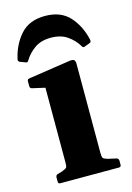

<svg xmlns="http://www.w3.org/2000/svg" viewBox="-113 -785 579 843"><g transform="rotate(-15 177.0 -363.5)"><path d="M178 -727Q250 -727 289.5 -683Q329 -639 343 -575Q345 -564 337 -561L313 -552Q304 -548 300 -557Q282 -587 252.5 -607.5Q223 -628 178 -628Q134 -628 104.5 -607.5Q75 -587 57 -557Q52 -548 44 -552L20 -561Q11 -565 13 -574Q27 -638 66.5 -682.5Q106 -727 178 -727ZM53 0Q44 0 44 -10V-29Q44 -39 53 -42L74 -48Q92 -55 95.5 -59.5Q99 -64 99 -81V-422L42 -435Q32 -437 32 -447V-469Q32 -479 42 -480L228 -508Q244 -511 251 -507Q258 -503 258 -488V-83Q258 -65 261.5 -60Q265 -55 281 -50L321 -41Q330 -38 330 -28V-10Q330 0 320 0Z"/></g></svg>

Font: Hahmlet
Style: Bold
Weight: 700
Designer: Minjoo Ham & Mark Frömberg
Foundry: hypertype
Version: Version 1.002; ttfautohint (v1.8.3)